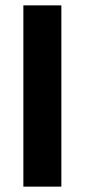

<svg xmlns="http://www.w3.org/2000/svg" viewBox="-20 -695 330 715"><path d="M67 0H208.5V-675H67Z"/></svg>

Font: Anybody Thin SemiBold
Style: Regular
Weight: 600
Version: Version 1.113;gftools[0.9.25]